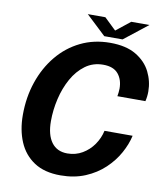

<svg xmlns="http://www.w3.org/2000/svg" viewBox="-95 -960 897 1049"><g transform="rotate(10 353.0 -435.0)"><path d="M663 -269.5Q652.5 -221.5 625.2 -172Q598 -122.5 553.8 -80.8Q509.5 -39 448.8 -13.5Q388 12 311.5 12Q222.5 12 165.2 -25.8Q108 -63.5 80.2 -129Q52.5 -194.5 52.5 -278Q52.5 -376 81.5 -461.2Q110.5 -546.5 163.8 -611.2Q217 -676 291 -712.2Q365 -748.5 455 -748.5Q543.5 -748.5 598.8 -715.5Q654 -682.5 679.8 -630.8Q705.5 -579 705.5 -522.5Q705.5 -494 699 -468H543.5Q545 -476 546.5 -488.5Q548 -501 548 -510.5Q548 -560.5 521.5 -592.2Q495 -624 438 -624Q381.5 -624 338.8 -592.5Q296 -561 267.2 -509.2Q238.5 -457.5 224 -395.2Q209.5 -333 209.5 -271.5Q209.5 -195 240 -153.8Q270.5 -112.5 328 -112.5Q374 -112.5 411.2 -134.5Q448.5 -156.5 473.2 -192.2Q498 -228 507 -269.5ZM306.5 -881.5H404L469 -819L547.5 -881.5H648.5L517.5 -778.5H416Z"/></g></svg>

Font: Epilogue
Style: Bold Italic
Weight: 700
Italic angle: -12°
Designer: Tyler Finck
Foundry: Etcetera Type Co
Version: Version 2.111; ttfautohint (v1.8.3)